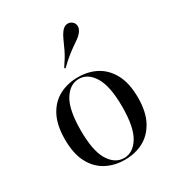

<svg xmlns="http://www.w3.org/2000/svg" viewBox="-163 -769 816 884"><g transform="rotate(-30 245.0 -326.5)"><path d="M244.4 11.3Q189.5 11.3 145.6 -12.1Q101.6 -35.5 76.2 -83.9Q50.8 -132.3 50.8 -207.3Q50.8 -283.1 76.2 -331.5Q101.6 -379.8 145.6 -403.2Q189.5 -426.6 245.2 -426.6Q300.8 -426.6 344 -403.2Q387.1 -379.8 412.9 -331.5Q438.7 -283.1 438.7 -207.3Q438.7 -132.3 412.9 -83.9Q387.1 -35.5 343.5 -12.1Q300 11.3 244.4 11.3ZM245.2 2.4Q292.7 2.4 323.8 -48Q354.8 -98.4 354.8 -207.3Q354.8 -316.1 323.8 -366.9Q292.7 -417.7 245.2 -417.7Q196.8 -417.7 165.7 -366.9Q134.7 -316.1 134.7 -207.3Q134.7 -98.4 165.7 -48Q196.8 2.4 245.2 2.4ZM216.9 -490.3 212.1 -494.4Q240.3 -535.5 253.6 -563.3Q266.9 -591.1 275.4 -610.9Q283.9 -630.6 295.2 -645.2Q308.9 -662.1 324.2 -663.7Q339.5 -665.3 350.8 -655.6Q362.1 -646.8 362.9 -631.5Q363.7 -616.1 350 -599.2Q341.1 -588.7 329 -579.8Q316.9 -571 300.8 -560.1Q284.7 -549.2 264.1 -532.7Q243.5 -516.1 216.9 -490.3Z"/></g></svg>

Font: Playfair 144pt
Style: Regular
Weight: 400
Designer: Claus Eggers Sørensen
Foundry: Claus Eggers Sørensen
Version: Version 2.001;gftools[0.9.30]